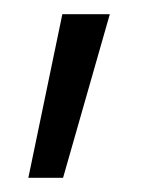

<svg xmlns="http://www.w3.org/2000/svg" viewBox="-20 -130 223 271"><path d="M68 -110 20 121H69L135 -110Z"/></svg>

Font: Aspekta 250
Style: Regular
Weight: 250
Designer: Ivo Dolenc
Version: Version 2.000